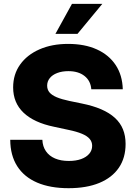

<svg xmlns="http://www.w3.org/2000/svg" viewBox="-20 -967 707 998"><path d="M336.4 11.2Q241.2 11.2 173.3 -17.8Q105.5 -46.9 69.6 -103Q33.7 -159.2 33.2 -240.2H200.2Q201.7 -205.6 218.8 -180.9Q235.8 -156.2 266.1 -143.3Q296.4 -130.4 337.4 -130.4Q374.5 -130.4 401.6 -140.1Q428.7 -149.9 443.8 -167.7Q459 -185.5 459 -209Q459 -230 446 -245.1Q433.1 -260.3 405.8 -271.7Q378.4 -283.2 335.4 -292L260.7 -308.1Q156.7 -329.6 102.5 -381.1Q48.3 -432.6 48.3 -512.7Q48.3 -580.6 84.5 -631.3Q120.6 -682.1 185.1 -710.4Q249.5 -738.8 334 -738.8Q420.4 -738.8 483.4 -710.2Q546.4 -681.6 581.3 -628.9Q616.2 -576.2 618.2 -502.9H454.6Q451.2 -546.9 419.4 -572Q387.7 -597.2 335.4 -597.2Q302.7 -597.2 277.6 -587.6Q252.4 -578.1 238.8 -561Q225.1 -543.9 225.1 -522Q225.1 -501 237.3 -486.6Q249.5 -472.2 275.1 -461.4Q300.8 -450.7 340.3 -442.4L404.3 -429.2Q462.9 -417.5 505.9 -398.9Q548.8 -380.4 577.1 -354.5Q605.5 -328.6 619.1 -294.9Q632.8 -261.2 632.8 -218.8Q632.8 -146.5 597.7 -95Q562.5 -43.5 496.1 -16.1Q429.7 11.2 336.4 11.2ZM268.1 -791 354 -946.8H511.7L382.8 -791Z"/></svg>

Font: Inter 28pt ExtraBold
Style: Regular
Weight: 800
Designer: Rasmus Andersson
Foundry: rsms
Version: Version 4.001;git-66647c0bb